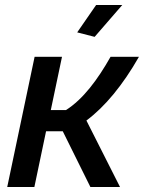

<svg xmlns="http://www.w3.org/2000/svg" viewBox="-20 -751 578 771"><path d="M360 -603 471 -731H366L290 -621ZM9 0H118L165 -224H232L343 0H462L327 -267C401 -322 473 -409 538 -523H424C372 -431 314 -353 245 -309H184L229 -523H119Z"/></svg>

Font: FIGSv2-sans-serif SmBold Italic
Style: Regular
Weight: 600
Italic angle: -12°
Designer: Matt McInerney, Pablo Impallari, Rodrigo Fuenzalida
Foundry: Matt McInerney, Pablo Impallari, Rodrigo Fuenzalida
Version: Version 4.020;hotconv 1.0.109;makeotfexe 2.5.65596